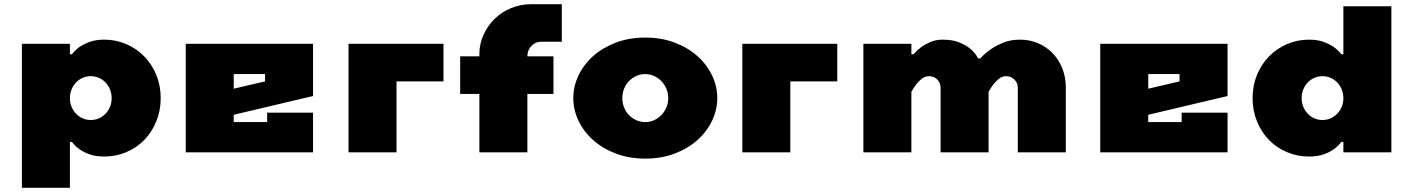

<svg xmlns="http://www.w3.org/2000/svg" viewBox="-20 -730 6777 920"><path d="M750 -260Q750 -200 729 -148.5Q708 -97 671.5 -59.5Q635 -22 585.5 -1Q536 20 480 20Q438 20 409 9.5Q380 -1 361 -15Q339 -30 325 -50H315V170H85V-520H315V-470H325Q339 -489 361 -505Q380 -518 409 -529Q438 -540 480 -540Q536 -540 585.5 -518.5Q635 -497 671.5 -459.5Q708 -422 729 -371Q750 -320 750 -260ZM415 -365Q394 -365 376 -357Q358 -349 344.5 -335Q331 -321 323 -301.5Q315 -282 315 -260Q315 -237 323 -218Q331 -199 344.5 -185Q358 -171 376 -163Q394 -155 415 -155Q436 -155 454 -163Q472 -171 485.5 -185Q499 -199 507 -218Q515 -237 515 -260Q515 -282 507 -301.5Q499 -321 485.5 -335Q472 -349 454 -357Q436 -365 415 -365Z M1250 -375H1100V-305L1250 -340ZM1480 0H870V-520H1480V-270L1100 -180V-145H1260V-190H1480Z M2105 -520V-340H1880V0H1650V-520Z M2185 -460H2277V-470Q2277 -519 2296.5 -562.5Q2316 -606 2349.5 -639Q2383 -672 2428.5 -691Q2474 -710 2527 -710H2672V-530H2572Q2546 -530 2526.5 -510Q2507 -490 2507 -460H2632V-280H2507V0H2277V-280H2185Z M3072 -375Q3049 -375 3029 -366Q3009 -357 2994 -341.5Q2979 -326 2970.5 -305Q2962 -284 2962 -260Q2962 -236 2970.5 -215Q2979 -194 2994 -178.5Q3009 -163 3029 -154Q3049 -145 3072 -145Q3094 -145 3114 -154Q3134 -163 3149 -178.5Q3164 -194 3173 -215Q3182 -236 3182 -260Q3182 -284 3173 -305Q3164 -326 3149 -341.5Q3134 -357 3114 -366Q3094 -375 3072 -375ZM3072 -550Q3149 -550 3212.5 -526Q3276 -502 3321.5 -461.5Q3367 -421 3392 -368.5Q3417 -316 3417 -260Q3417 -204 3392 -151.5Q3367 -99 3321.5 -58.5Q3276 -18 3212.5 6Q3149 30 3072 30Q2995 30 2931.5 6Q2868 -18 2822.5 -58.5Q2777 -99 2752 -151.5Q2727 -204 2727 -260Q2727 -316 2752 -368.5Q2777 -421 2822.5 -461.5Q2868 -502 2931.5 -526Q2995 -550 3072 -550Z M3992 -520V-340H3767V0H3537V-520Z M5087 0H4857V-310Q4857 -333 4840.5 -349Q4824 -365 4801 -365Q4782 -365 4767 -353Q4752 -341 4741 -327Q4728 -310 4717 -290V0H4487V-310Q4487 -333 4471 -349Q4455 -365 4432 -365Q4413 -365 4397.5 -353Q4382 -341 4371 -327Q4358 -310 4347 -290V0H4117V-520H4347V-470H4357Q4374 -489 4395 -505Q4413 -518 4439 -529Q4465 -540 4497 -540Q4546 -540 4578.5 -526Q4611 -512 4631 -495Q4654 -475 4667 -450H4677Q4700 -475 4729 -495Q4754 -512 4788.5 -526Q4823 -540 4867 -540Q4914 -540 4954 -523Q4994 -506 5023.5 -475.5Q5053 -445 5070 -403Q5087 -361 5087 -310Z M5632 -375H5482V-305L5632 -340ZM5862 0H5252V-520H5862V-270L5482 -180V-145H5642V-190H5862Z M5982 -260Q5982 -320 6003 -371Q6024 -422 6060.5 -459.5Q6097 -497 6146.5 -518.5Q6196 -540 6252 -540Q6294 -540 6323 -529Q6352 -518 6371 -505Q6393 -489 6407 -470H6417V-700H6647V0H6417V-50H6407Q6393 -30 6371 -15Q6352 -1 6323 9.5Q6294 20 6252 20Q6196 20 6146.5 -1Q6097 -22 6060.5 -59.5Q6024 -97 6003 -148.5Q5982 -200 5982 -260ZM6317 -365Q6296 -365 6278 -357Q6260 -349 6246.5 -335Q6233 -321 6225 -301.5Q6217 -282 6217 -260Q6217 -237 6225 -218Q6233 -199 6246.5 -185Q6260 -171 6278 -163Q6296 -155 6317 -155Q6338 -155 6356 -163Q6374 -171 6387.5 -185Q6401 -199 6409 -218Q6417 -237 6417 -260Q6417 -282 6409 -301.5Q6401 -321 6387.5 -335Q6374 -349 6356 -357Q6338 -365 6317 -365Z"/></svg>

Font: Imperial One
Style: Regular
Weight: 400
Designer: Jovanny Lemonad
Foundry: Jovanny Lemonad
Version: Version 1.000